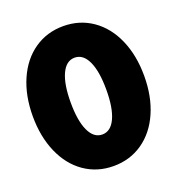

<svg xmlns="http://www.w3.org/2000/svg" viewBox="-139 -877 925 1004"><g transform="rotate(-20 323.5 -375.0)"><path d="M52.5 -171.8Q13.6 -260.5 13.6 -374.5Q13.6 -488.6 52.5 -577.3Q91.4 -665.9 162 -714.8Q232.7 -763.6 323.6 -763.6Q414.5 -763.6 485.2 -714.8Q555.9 -665.9 594.8 -577.3Q633.6 -488.6 633.6 -374.5Q633.6 -260.5 594.8 -171.8Q555.9 -83.2 485.2 -34.3Q414.5 14.5 323.6 14.5Q232.7 14.5 162 -34.3Q91.4 -83.2 52.5 -171.8ZM250.5 -532.3Q224.5 -476.4 224.5 -374.5Q224.5 -272.7 250.5 -216.8Q276.4 -160.9 323.6 -160.9Q370.9 -160.9 396.8 -216.8Q422.7 -272.7 422.7 -374.5Q422.7 -476.4 396.8 -532.3Q370.9 -588.2 323.6 -588.2Q276.4 -588.2 250.5 -532.3Z"/></g></svg>

Font: Spartan MB Black
Style: Regular
Weight: 900
Designer: Matt Bailey, Mirko Velimirovic
Foundry: Matt Bailey
Version: Version 1.005